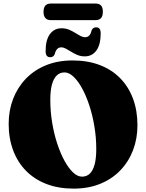

<svg xmlns="http://www.w3.org/2000/svg" viewBox="-20 -1068 843 1107"><path d="M398.5 -719.5Q486 -719.5 555.2 -693Q624.5 -666.5 673 -617Q721.5 -567.5 747 -498.8Q772.5 -430 772.5 -345.5Q772.5 -269 747.2 -202.5Q722 -136 674 -86Q626 -36 557.8 -8.2Q489.5 19.5 404.5 19.5Q317.5 19.5 248.2 -7Q179 -33.5 130.2 -83Q81.5 -132.5 55.8 -201.2Q30 -270 30 -354.5Q30 -431 55.5 -497.5Q81 -564 129 -614Q177 -664 245.2 -691.8Q313.5 -719.5 398.5 -719.5ZM535 -208Q535 -275 524.2 -339.5Q513.5 -404 495 -460.2Q476.5 -516.5 453 -559.2Q429.5 -602 403.5 -626.2Q377.5 -650.5 352 -650.5Q325 -650.5 306.8 -632.5Q288.5 -614.5 279.2 -579.5Q270 -544.5 270 -492.5Q270 -425 280.8 -360.5Q291.5 -296 310 -239.8Q328.5 -183.5 352 -140.8Q375.5 -98 401.2 -73.8Q427 -49.5 453 -49.5Q480.5 -49.5 498.5 -67.5Q516.5 -85.5 525.8 -120.5Q535 -155.5 535 -208ZM469 -743Q446 -743 427 -750.8Q408 -758.5 391.5 -769Q375 -779.5 360.5 -787.2Q346 -795 332.5 -795Q305 -795 295.5 -755.5Q288.5 -738 269.5 -738Q243 -738 243 -773Q243 -837.5 267.8 -871.2Q292.5 -905 335 -905Q358 -905 377 -897.2Q396 -889.5 412.2 -879.2Q428.5 -869 443 -861.2Q457.5 -853.5 471 -853.5Q500 -853.5 508 -892.5Q515 -910.5 535 -910.5Q560.5 -910.5 560.5 -875.5Q560.5 -811 535.8 -777Q511 -743 469 -743ZM231 -999.5Q231 -1024.5 241.8 -1036Q252.5 -1047.5 272 -1047.5H531.5Q552 -1047.5 562.5 -1036.2Q573 -1025 573 -1000Q573 -975.5 562.5 -963.8Q552 -952 531.5 -952H272Q252.5 -952 241.8 -963.8Q231 -975.5 231 -999.5Z"/></svg>

Font: Fraunces Black
Style: Regular
Weight: 900
Version: Version 1.000;[b76b70a41]